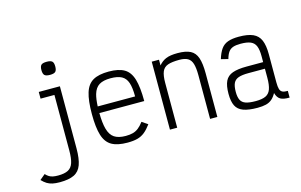

<svg xmlns="http://www.w3.org/2000/svg" viewBox="-120 -1173 2639 1686"><g transform="rotate(-15 1200.0 -330.0)"><path d="M238 196Q199 196 171.5 190Q144 184 122 170.5Q100 157 77 133L126 92Q142 109 157 118Q172 127 191 131Q210 135 238 135Q296 135 329 118Q362 101 375.5 60Q389 19 389 -54V-557H263V-618H455V-54Q455 40 435 95Q415 150 367.5 173Q320 196 238 196ZM398 -737Q362 -737 348.5 -750Q335 -763 335 -797Q335 -831 348.5 -843.5Q362 -856 398 -856Q434 -856 447.5 -843.5Q461 -831 461 -797Q461 -763 447.5 -750Q434 -737 398 -737Z M902 14Q811 14 759 -15.5Q707 -45 685 -116Q663 -187 663 -309Q663 -432 685 -502.5Q707 -573 759 -602.5Q811 -632 902 -632Q992 -632 1043 -602Q1094 -572 1115.5 -499.5Q1137 -427 1137 -301H729Q730 -210 745 -156Q761 -97 798.5 -72Q836 -47 902 -47Q940 -47 967.5 -54.5Q995 -62 1018.5 -80.5Q1042 -99 1066 -131L1119 -95Q1089 -54 1059.5 -30Q1030 -6 993 4Q956 14 902 14ZM730 -361H1070Q1070 -441 1054.5 -486.5Q1039 -532 1002.5 -551.5Q966 -571 902 -571Q836 -571 798.5 -548Q761 -525 745 -470Q733 -428 730 -361Z M1290 0V-618H1356V-566Q1384 -600 1422 -616Q1460 -632 1528 -632Q1602 -632 1644 -610.5Q1686 -589 1703.5 -537.5Q1721 -486 1721 -396V0H1655V-396Q1655 -463 1643.5 -501Q1632 -539 1604.5 -555Q1577 -571 1528 -571Q1461 -571 1423.5 -558Q1386 -545 1371 -509.5Q1356 -474 1356 -407V0Z M2084 14Q2003 14 1955.5 -3.5Q1908 -21 1888 -61Q1868 -101 1868 -170Q1868 -244 1888 -285.5Q1908 -327 1955.5 -344Q2003 -361 2084 -361H2234V-416Q2234 -474 2220.5 -507Q2207 -540 2174.5 -554Q2142 -568 2084 -568Q2041 -568 2015 -559Q1989 -550 1973 -528Q1957 -506 1946 -466L1882 -482Q1899 -538 1922.5 -571Q1946 -604 1985 -618Q2024 -632 2084 -632Q2166 -632 2213 -611Q2260 -590 2280 -542.5Q2300 -495 2300 -416V-160Q2300 -119 2306.5 -97.5Q2313 -76 2330.5 -68Q2348 -60 2378 -61V0Q2322 1 2295 -15Q2268 -31 2256 -74Q2238 -41 2215.5 -21.5Q2193 -2 2161.5 6Q2130 14 2084 14ZM2084 -47Q2142 -47 2174.5 -62.5Q2207 -78 2220.5 -115.5Q2234 -153 2234 -219V-301H2084Q2026 -301 1993.5 -289.5Q1961 -278 1947.5 -250Q1934 -222 1934 -170Q1934 -123 1947.5 -96Q1961 -69 1993.5 -58Q2026 -47 2084 -47Z"/></g></svg>

Font: Victor Mono Thin Light
Style: Regular
Weight: 300
Monospace: yes
Version: Version 1.561;gftools[0.9.30]